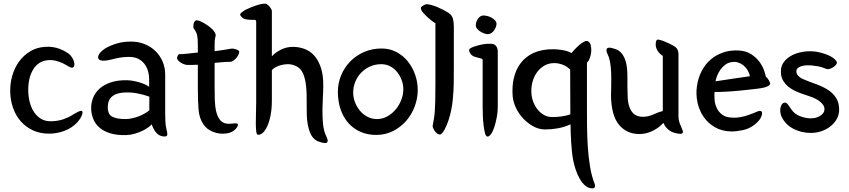

<svg xmlns="http://www.w3.org/2000/svg" viewBox="-20 -710 4655 1053"><path d="M359 -414Q369 -405 376 -393.5Q383 -382 386 -371Q389 -360 387.5 -351.5Q386 -343 380 -340Q372 -336 356.5 -345.5Q341 -355 325 -363Q315 -368 292.5 -375Q270 -382 243 -380Q189 -375 161 -327.5Q133 -280 135 -208Q136 -176 144 -146.5Q152 -117 167.5 -94Q183 -71 206.5 -57.5Q230 -44 262 -45Q299 -46 327.5 -56Q356 -66 378 -80Q385 -84 393.5 -89Q402 -94 409.5 -97.5Q417 -101 422.5 -102Q428 -103 431 -100Q434 -95 432 -87Q430 -79 425.5 -70Q421 -61 415 -53Q409 -45 404 -39Q376 -9 335 7Q294 23 249 23Q200 23 161 5Q122 -13 94.5 -44Q67 -75 52 -117Q37 -159 36 -206Q35 -252 47.5 -295.5Q60 -339 85 -373Q110 -407 145.5 -428.5Q181 -450 226 -453Q250 -455 271 -451.5Q292 -448 308.5 -441.5Q325 -435 338 -427.5Q351 -420 359 -414Z M798 -277Q798 -298 792 -319.5Q786 -341 773 -358.5Q760 -376 739 -387Q718 -398 687 -398Q662 -398 638.5 -394Q615 -390 597 -385Q527 -367 519 -390Q515 -402 527 -418Q539 -434 563.5 -448Q588 -462 622.5 -472Q657 -482 698 -482Q739 -482 773.5 -468Q808 -454 833 -429.5Q858 -405 872 -372Q886 -339 886 -301V-83Q886 -68 887 -44Q888 -20 893 -1Q901 29 895 35Q890 39 879.5 38.5Q869 38 859 34Q846 29 833.5 13.5Q821 -2 812 -28Q807 -22 794.5 -12.5Q782 -3 763 6.5Q744 16 720.5 23Q697 30 671 31Q619 32 583 20.5Q547 9 524.5 -11Q502 -31 491.5 -57.5Q481 -84 480 -113Q479 -143 490 -172Q501 -201 525 -223Q549 -245 587 -258Q625 -271 678 -270Q707 -269 742 -259Q777 -249 798 -234ZM799 -180Q771 -190 737.5 -197Q704 -204 670 -203Q571 -201 571 -122Q571 -83 595.5 -70Q620 -57 669 -57Q685 -57 703.5 -61Q722 -65 739.5 -71.5Q757 -78 772.5 -87Q788 -96 799 -105Z M1065 -466Q1065 -497 1061.5 -515Q1058 -533 1044 -552Q1041 -555 1040.5 -561.5Q1040 -568 1041 -575Q1042 -582 1045 -588Q1048 -594 1052 -597Q1060 -601 1076 -594.5Q1092 -588 1108.5 -577.5Q1125 -567 1138 -555.5Q1151 -544 1154 -538Q1163 -527 1163 -515Q1158 -497 1157.5 -483.5Q1157 -470 1157 -452V-429Q1180 -432 1202 -435.5Q1224 -439 1247 -443Q1253 -444 1260.5 -443Q1268 -442 1275 -439.5Q1282 -437 1287 -433.5Q1292 -430 1292 -427Q1292 -419 1287.5 -409.5Q1283 -400 1275.5 -391.5Q1268 -383 1259.5 -377Q1251 -371 1244 -371Q1215 -371 1188 -368L1157 -365V-233Q1157 -198 1158 -162.5Q1159 -127 1166 -97.5Q1173 -68 1189 -49.5Q1205 -31 1235 -31Q1242 -31 1250.5 -32Q1259 -33 1266.5 -33.5Q1274 -34 1279.5 -32.5Q1285 -31 1285 -26Q1285 -22 1281.5 -15Q1278 -8 1270.5 -0.5Q1263 7 1250.5 13.5Q1238 20 1221 22Q1183 27 1148.5 13Q1114 -1 1097 -26Q1073 -60 1069 -108Q1065 -156 1065 -229V-355Q1051 -354 1037 -354Q1023 -354 1007 -354Q1001 -354 991.5 -357Q982 -360 973 -365.5Q964 -371 957.5 -378Q951 -385 951 -393Q952 -399 955.5 -405.5Q959 -412 962 -413Q971 -413 981 -413.5Q991 -414 1001 -415L1065 -422Z M1385 -590Q1385 -601 1377 -601Q1368 -601 1352.5 -601.5Q1337 -602 1325 -605Q1313 -608 1305 -617Q1297 -626 1297 -629Q1297 -636 1308 -644Q1319 -652 1326 -656Q1350 -668 1381.5 -679Q1413 -690 1434 -690Q1440 -690 1446.5 -685Q1453 -680 1458.5 -673.5Q1464 -667 1467.5 -660.5Q1471 -654 1471 -650V-401Q1488 -421 1519.5 -437Q1551 -453 1586 -453Q1620 -453 1650.5 -441.5Q1681 -430 1703.5 -405Q1726 -380 1739.5 -340Q1753 -300 1753 -243Q1753 -215 1751 -181Q1749 -147 1748.5 -112Q1748 -77 1750.5 -42.5Q1753 -8 1762 20Q1767 33 1774 48.5Q1781 64 1773 72Q1769 75 1761 74.5Q1753 74 1744 71.5Q1735 69 1726.5 66Q1718 63 1714 60Q1694 47 1683.5 24Q1673 1 1668 -26Q1663 -53 1662.5 -82Q1662 -111 1662 -137Q1663 -199 1658.5 -239Q1654 -279 1643.5 -303.5Q1633 -328 1617 -339.5Q1601 -351 1579 -356Q1556 -361 1523.5 -353.5Q1491 -346 1471 -326V-160Q1471 -111 1463.5 -75Q1456 -39 1444.5 -15Q1433 9 1419.5 20Q1406 31 1394 29Q1387 28 1385 9Q1383 -10 1383 -37.5Q1383 -65 1384 -95Q1385 -125 1385 -149Z M1833 -206Q1833 -253 1850.5 -296Q1868 -339 1900 -372Q1932 -405 1976 -424.5Q2020 -444 2073 -444Q2117 -444 2153.5 -425Q2190 -406 2216 -374Q2242 -342 2256.5 -301Q2271 -260 2271 -216Q2271 -171 2254.5 -126.5Q2238 -82 2208 -47.5Q2178 -13 2136 8.5Q2094 30 2043 30Q1995 30 1956 12.5Q1917 -5 1889.5 -36.5Q1862 -68 1847.5 -111.5Q1833 -155 1833 -206ZM2071 -358Q2038 -358 2010 -345.5Q1982 -333 1961 -311.5Q1940 -290 1928.5 -261.5Q1917 -233 1917 -202Q1917 -176 1926.5 -150.5Q1936 -125 1953 -104Q1970 -83 1994.5 -70Q2019 -57 2048 -57Q2077 -57 2103.5 -71.5Q2130 -86 2149.5 -109Q2169 -132 2180.5 -161.5Q2192 -191 2192 -221Q2192 -245 2183.5 -269Q2175 -293 2159.5 -313Q2144 -333 2121.5 -345.5Q2099 -358 2071 -358Z M2368 -582Q2366 -583 2353.5 -592Q2341 -601 2326.5 -614Q2312 -627 2300 -641Q2288 -655 2288 -667Q2288 -669 2291.5 -672.5Q2295 -676 2300.5 -679.5Q2306 -683 2311.5 -685Q2317 -687 2322 -687Q2334 -686 2349.5 -681.5Q2365 -677 2381.5 -670Q2398 -663 2413 -655Q2428 -647 2439 -640Q2459 -627 2464 -607.5Q2469 -588 2469 -564V-347Q2469 -302 2468.5 -256Q2468 -210 2463 -162Q2461 -139 2455 -108.5Q2449 -78 2439.5 -49.5Q2430 -21 2418 1Q2406 23 2394 28Q2385 28 2377 22Q2369 16 2363.5 7.5Q2358 -1 2355 -9Q2352 -17 2353 -21Q2357 -44 2360 -60.5Q2363 -77 2364.5 -99Q2366 -121 2367 -154Q2368 -187 2368 -244Z M2627 -378Q2627 -384 2625.5 -385.5Q2624 -387 2622 -388Q2612 -391 2598 -394.5Q2584 -398 2577 -401Q2567 -406 2560 -415.5Q2553 -425 2553 -435Q2553 -442 2564 -447.5Q2575 -453 2582 -455Q2607 -463 2628 -467Q2649 -471 2673 -470Q2685 -470 2692.5 -465Q2700 -460 2703.5 -453.5Q2707 -447 2708.5 -440.5Q2710 -434 2710 -430V-123Q2710 -99 2705 -70.5Q2700 -42 2692.5 -17.5Q2685 7 2674.5 23Q2664 39 2654 39Q2645 39 2640 20.5Q2635 2 2632 -24Q2629 -50 2628 -77Q2627 -104 2627 -122ZM2659 -523Q2648 -521 2628.5 -529.5Q2609 -538 2597 -552Q2589 -561 2589.5 -573.5Q2590 -586 2595.5 -597.5Q2601 -609 2610.5 -617Q2620 -625 2631 -625Q2643 -625 2655.5 -621.5Q2668 -618 2678.5 -611.5Q2689 -605 2696 -597Q2703 -589 2703 -580Q2703 -563 2690 -544Q2677 -525 2659 -523Z M3199 -120Q3199 -76 3199.5 -20.5Q3200 35 3203.5 92Q3207 149 3216 203.5Q3225 258 3242 300Q3245 308 3242.5 315.5Q3240 323 3229 323Q3207 323 3190 308.5Q3173 294 3160 271.5Q3147 249 3138 222.5Q3129 196 3124 171Q3120 151 3117 124.5Q3114 98 3112.5 70.5Q3111 43 3110 17Q3109 -9 3109 -28Q3076 -13 3040.5 -6.5Q3005 0 2970 0Q2936 0 2905 -17Q2874 -34 2849.5 -60Q2825 -86 2810 -118Q2795 -150 2792 -179Q2787 -234 2798 -281.5Q2809 -329 2836 -364.5Q2863 -400 2907 -420Q2951 -440 3013 -440Q3038 -440 3067 -435Q3096 -430 3114 -419Q3118 -424 3129.5 -436.5Q3141 -449 3154.5 -461Q3168 -473 3181.5 -480.5Q3195 -488 3204 -484Q3216 -478 3220 -461.5Q3224 -445 3222.5 -426.5Q3221 -408 3214.5 -391Q3208 -374 3199 -367ZM3107 -329Q3085 -349 3062.5 -356.5Q3040 -364 3020 -364Q2991 -364 2968 -351.5Q2945 -339 2928.5 -318Q2912 -297 2903 -269.5Q2894 -242 2894 -211Q2894 -182 2903 -156Q2912 -130 2927.5 -110.5Q2943 -91 2963.5 -79.5Q2984 -68 3008 -68Q3034 -68 3060 -71.5Q3086 -75 3108 -83Z M3421 -235Q3421 -204 3422.5 -175.5Q3424 -147 3431.5 -124.5Q3439 -102 3454 -87.5Q3469 -73 3495 -70Q3513 -68 3531.5 -72Q3550 -76 3565 -83Q3569 -84 3579.5 -89Q3590 -94 3601 -97L3615 -101V-403Q3601 -412 3591 -425Q3581 -438 3577 -455Q3576 -459 3576 -465.5Q3576 -472 3577 -478Q3578 -484 3580.5 -488.5Q3583 -493 3588 -493Q3593 -493 3600 -491Q3607 -489 3613 -487Q3627 -482 3648.5 -472Q3670 -462 3683 -453Q3692 -446 3696.5 -436.5Q3701 -427 3701 -412V-71Q3701 -58 3704.5 -44.5Q3708 -31 3713 -21Q3719 -7 3723.5 4.5Q3728 16 3722 21Q3719 24 3712 24Q3705 24 3696 22.5Q3687 21 3678.5 18.5Q3670 16 3664 13Q3639 0 3626 -21Q3624 -25 3622.5 -28.5Q3621 -32 3619 -36L3606 -24Q3585 -4 3553.5 10.5Q3522 25 3486 25Q3417 25 3375 -25.5Q3333 -76 3331 -184Q3331 -206 3332 -233Q3333 -260 3332.5 -288Q3332 -316 3329.5 -343.5Q3327 -371 3320 -394Q3318 -400 3314.5 -407.5Q3311 -415 3308.5 -422Q3306 -429 3306 -435.5Q3306 -442 3311 -446Q3315 -449 3323 -448.5Q3331 -448 3340 -445.5Q3349 -443 3357.5 -440Q3366 -437 3370 -434Q3386 -424 3396 -408.5Q3406 -393 3411.5 -374Q3417 -355 3419 -333Q3421 -311 3421 -289Z M3991 11Q3939 10 3900.5 -12.5Q3862 -35 3838 -70.5Q3814 -106 3805 -149.5Q3796 -193 3802 -235Q3808 -281 3827.5 -319Q3847 -357 3877 -383Q3907 -409 3947 -422.5Q3987 -436 4034 -433Q4074 -430 4101 -412Q4128 -394 4145 -371Q4162 -348 4170 -325Q4178 -302 4180 -290Q4190 -282 4197 -269Q4204 -256 4204 -251Q4201 -236 4163 -228Q4148 -225 4113 -221Q4078 -217 4037.5 -213Q3997 -209 3958.5 -207Q3920 -205 3899 -206Q3897 -187 3899 -163Q3901 -139 3911 -117.5Q3921 -96 3941 -81Q3961 -66 3995 -65Q4017 -63 4042.5 -68Q4068 -73 4078 -77Q4116 -90 4133 -98Q4150 -106 4157 -98Q4163 -92 4155.5 -71Q4148 -50 4118 -26Q4088 -3 4053 4Q4018 11 3991 11ZM4093 -292Q4090 -307 4081.5 -322.5Q4073 -338 4059.5 -349.5Q4046 -361 4028.5 -367Q4011 -373 3991 -369Q3972 -366 3957.5 -355Q3943 -344 3932 -329Q3921 -314 3914 -297Q3907 -280 3904 -264Q3958 -272 4003 -279Q4048 -286 4093 -292Z M4263 -325Q4264 -349 4278 -368.5Q4292 -388 4314.5 -401.5Q4337 -415 4365 -422Q4393 -429 4422 -429Q4454 -429 4487.5 -419.5Q4521 -410 4544 -396Q4552 -391 4562 -381Q4572 -371 4569 -362Q4568 -358 4562 -351.5Q4556 -345 4547.5 -340Q4539 -335 4529 -332Q4519 -329 4510 -333Q4485 -343 4468 -346Q4451 -349 4432 -351Q4394 -354 4372 -346Q4350 -338 4348 -324Q4346 -307 4356.5 -295.5Q4367 -284 4380 -278Q4415 -263 4450.5 -250.5Q4486 -238 4515 -221Q4547 -202 4565.5 -173Q4584 -144 4582 -100Q4580 -74 4566 -52Q4552 -30 4530.5 -14Q4509 2 4482 10.5Q4455 19 4427 19Q4377 19 4334.5 -2Q4292 -23 4270 -63Q4264 -73 4261 -87Q4258 -101 4259.5 -113.5Q4261 -126 4266.5 -135.5Q4272 -145 4282 -147Q4292 -149 4300.5 -138Q4309 -127 4321 -109Q4337 -85 4366 -73.5Q4395 -62 4422 -61Q4454 -60 4476 -73.5Q4498 -87 4501 -104Q4504 -121 4494 -135Q4484 -149 4468 -159.5Q4452 -170 4433.5 -177Q4415 -184 4402 -188Q4373 -197 4347 -208.5Q4321 -220 4302 -236Q4283 -252 4272 -273.5Q4261 -295 4263 -325Z"/></svg>

Font: Yeon Sung
Style: Regular
Weight: 400
Version: Version 1.001